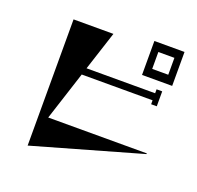

<svg xmlns="http://www.w3.org/2000/svg" viewBox="-157 -1035 1314 1281"><g transform="rotate(20 500.0 -394.5)"><path d="M725 -867H939V-626H725ZM234 -145H934V-140L169 78V-818H452L362 -541H849V-569H889V-463H849V-491H346ZM889 -687V-807H775V-687Z"/></g></svg>

Font: Chokokutai
Style: Regular
Weight: 400
Designer: 108号,108go
Foundry: Font Zone 108
Version: Version 1.000; ttfautohint (v1.8.3)